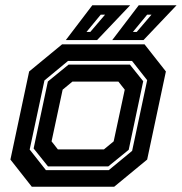

<svg xmlns="http://www.w3.org/2000/svg" viewBox="-20 -708 690 728"><path d="M100.5 0 19.5 -103 90.5 -437 215.5 -540H528L609 -437L538 -103L413 0ZM154 -63H392.5L481 -136L538 -404L480.5 -477H238L148.5 -403L92.5 -141ZM162 -77 107.5 -145 161.5 -399 240 -463H472.5L523 -400L468 -140L390.5 -77ZM199.5 -141.5H374L411 -172L453 -368L429 -398.5H254.5L217.5 -368L175.5 -172ZM405.5 -556 506 -688H649.5L524 -556ZM308 -587H322.5L378.5 -652.5H362ZM229.5 -556 330 -688H473.5L348 -556ZM484 -587H498.5L554.5 -652.5H538Z"/></svg>

Font: Tourney
Style: Bold Italic
Weight: 700
Italic angle: -12°
Version: Version 1.015